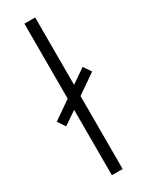

<svg xmlns="http://www.w3.org/2000/svg" viewBox="-214 -797 644 834"><g transform="rotate(-30 108.0 -380.0)"><path d="M78 0V-328L12 -283L-13 -321L78 -384V-760H132V-422L203 -471L229 -433L132 -366V0Z"/></g></svg>

Font: Noto Sans Devanagari UI Condensed Light
Style: Regular
Weight: 300
Width: 3
Designer: Jelle Bosma - Monotype Design Team
Foundry: Monotype Imaging Inc.
Version: Version 2.004; ttfautohint (v1.8.4.7-5d5b)